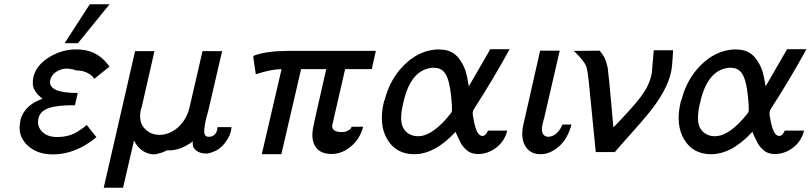

<svg xmlns="http://www.w3.org/2000/svg" viewBox="-20 -709 3775 894"><path d="M75 -146V-150Q94 -220 178 -249Q164 -261 162 -263Q137 -286 133 -313V-334Q139 -396 201 -437.5Q263 -479 336 -479Q426 -479 478 -414L490 -399L419 -342Q418 -344 416 -346Q414 -348 414 -350Q383 -381 336 -381Q296 -395 266 -386Q222 -371 214 -336Q201 -276 342 -276L329 -219H317Q244 -219 205 -205Q166 -191 159 -157Q151 -122 175.5 -96.5Q200 -71 246 -71Q307 -71 350 -102L368 -114Q377 -122 384 -127L429 -70Q331 10 227 10Q150 10 105 -35Q60 -80 75 -146ZM281 -508 398 -689H490L343 -508Z M463 165 609 -471H699V-470L639 -207L637 -203Q622 -140 656 -108Q684 -80 726 -81Q773 -83 811.5 -118.5Q850 -154 863 -211L923 -471H1013L1014 -470L949 -190Q947 -184 943 -169Q938 -151 937 -143Q935 -136 933 -120Q929 -96 933 -84Q937 -72 952 -72Q970 -72 981 -84Q992 -96 993 -117H1058Q1057 -111 1055 -97Q1047 -65 1019.5 -34Q992 -3 945 6Q896 7 879 -26Q879 -29 878.5 -32.5Q878 -36 877 -38V-40Q877 -45 878 -51Q817 -5 757 -9Q738 2 716 6Q712 9 699.5 9.5Q687 10 681 8Q630 -2 604 -55L553 165Z M1159 -445Q1160 -448 1165 -451Q1224 -472 1322 -472H1730L1711 -387H1587L1527 -126Q1524 -94 1571 -94Q1589 -94 1600 -101Q1612 -107 1615 -113Q1615 -114 1616 -116Q1617 -118 1617 -119H1671Q1656 -62 1614 -27Q1572 8 1524 8Q1473 8 1450.5 -23.5Q1428 -55 1437 -109Q1443 -142 1462 -224L1499 -387H1382L1290 9H1199L1291 -387Q1243 -387 1171 -363Z M1768 -237Q1771 -245 1772 -247Q1797 -342 1861.5 -406Q1926 -470 2005 -478Q2021 -480 2035 -478Q2086 -476 2115.5 -438.5Q2145 -401 2155 -351L2163 -307Q2176 -329 2218.5 -403Q2261 -477 2263 -480H2353Q2277 -341 2186 -200Q2177 -186 2184 -160Q2197 -76 2226 -76Q2235 -76 2242 -84Q2249 -92 2252 -101H2342Q2330 -53 2293 -23.5Q2256 6 2213 8Q2200 9 2185 6Q2165 2 2149 -13.5Q2133 -29 2125 -44Q2117 -59 2109.5 -76Q2102 -93 2101 -95Q2005 9 1909 9Q1824 9 1783 -60.5Q1742 -130 1768 -237ZM1859 -235Q1859 -231 1857 -227Q1837 -142 1861 -108Q1878 -82 1911 -76Q1925 -74 1933 -75Q1998 -79 2079 -181Q2082 -184 2084 -192Q2085 -196 2084 -222Q2078 -308 2064 -344Q2048 -391 2007 -393Q1995 -395 1982 -392Q1891 -376 1859 -235Z M2417 -129 2495 -473H2586V-472L2513 -156Q2512 -155 2511.5 -152.5Q2511 -150 2511 -149L2507 -135Q2493 -77 2530 -72Q2574 -72 2599 -129H2641Q2623 -62 2582 -26.5Q2541 9 2497 9Q2448 9 2425.5 -29.5Q2403 -68 2417 -129Z M2652 -472Q2672 -472 2712 -472.5Q2752 -473 2772 -473Q2798 -444 2805 -411Q2807 -403 2808 -401Q2808 -400 2810 -390Q2816 -342 2824.5 -245Q2833 -148 2836 -116Q2838 -118 2843.5 -123.5Q2849 -129 2860 -140.5Q2871 -152 2882 -164Q2950 -236 2978 -278.5Q3006 -321 3015 -368Q3016 -373 3024 -475H3114Q3110 -391 3104 -371Q3085 -284 2994 -174Q2973 -148 2913.5 -81.5Q2854 -15 2843 -1H2754L2721 -334Q2720 -340 2718.5 -353.5Q2717 -367 2716 -373L2711 -396Q2707 -407 2702 -415L2690 -431Q2685 -438 2674 -450Z M3150 -237Q3153 -245 3154 -247Q3179 -342 3243.5 -406Q3308 -470 3387 -478Q3403 -480 3417 -478Q3468 -476 3497.5 -438.5Q3527 -401 3537 -351L3545 -307Q3558 -329 3600.5 -403Q3643 -477 3645 -480H3735Q3659 -341 3568 -200Q3559 -186 3566 -160Q3579 -76 3608 -76Q3617 -76 3624 -84Q3631 -92 3634 -101H3724Q3712 -53 3675 -23.5Q3638 6 3595 8Q3582 9 3567 6Q3547 2 3531 -13.5Q3515 -29 3507 -44Q3499 -59 3491.5 -76Q3484 -93 3483 -95Q3387 9 3291 9Q3206 9 3165 -60.5Q3124 -130 3150 -237ZM3241 -235Q3241 -231 3239 -227Q3219 -142 3243 -108Q3260 -82 3293 -76Q3307 -74 3315 -75Q3380 -79 3461 -181Q3464 -184 3466 -192Q3467 -196 3466 -222Q3460 -308 3446 -344Q3430 -391 3389 -393Q3377 -395 3364 -392Q3273 -376 3241 -235Z"/></svg>

Font: Coval
Style: Book Italic
Weight: 350
Foundry: Context Ltd
Version: Version 001.000